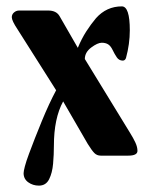

<svg xmlns="http://www.w3.org/2000/svg" viewBox="-20 -488 465 602"><path d="M17 -434Q17 -443 24 -449Q31 -455 40 -455H131Q157 -455 167 -437L224 -338Q236 -367 250.5 -389.5Q265 -412 281 -431Q314 -468 362 -468Q387 -468 387 -393Q387 -350 375 -306Q372 -298 365 -298Q353 -298 346 -308.5Q339 -319 333 -331.5Q327 -344 319 -349Q311 -354 299 -354Q286 -354 266 -339Q246 -324 246 -303L388 -71Q398 -55 404.5 -41Q411 -27 411 -15Q411 0 382 0H296Q284 0 276 -8Q268 -16 255 -37L178 -170Q149 -117 149 -31Q149 -4 146.5 25Q144 54 134 74Q124 94 102 94Q83 94 68.5 83.5Q54 73 54 55Q54 49 58 33.5Q62 18 71 -6Q88 -52 111 -108Q134 -164 156 -205L35 -396Q17 -423 17 -434Z"/></svg>

Font: Shafarik
Style: Regular
Weight: 400
Version: Version 1.001; ttfautohint (v1.8.4.7-5d5b)